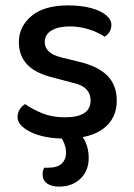

<svg xmlns="http://www.w3.org/2000/svg" viewBox="-20 -500 496 712"><path d="M413 -127Q413 -61 364 -23.5Q315 14 222 14Q144 14 94.5 -10Q45 -34 45 -66Q45 -81 52.5 -93.5Q60 -106 73 -114Q100 -95 136.5 -80Q173 -65 220 -65Q316 -65 316 -127Q316 -153 299.5 -169.5Q283 -186 250 -193L178 -212Q112 -228 81 -260.5Q50 -293 50 -344Q50 -401 96.5 -440.5Q143 -480 233 -480Q280 -480 316 -470.5Q352 -461 372.5 -444.5Q393 -428 393 -408Q393 -393 386 -381.5Q379 -370 368 -364Q356 -372 336.5 -381Q317 -390 291.5 -396Q266 -402 238 -402Q196 -402 171 -387Q146 -372 146 -344Q146 -324 160.5 -309.5Q175 -295 208 -287L269 -272Q343 -255 378 -219.5Q413 -184 413 -127ZM196 -3 254 -21Q284 -2 296.5 25.5Q309 53 309 85Q309 133 278.5 162.5Q248 192 199 192Q170 192 154 180Q138 168 138 147Q138 132 144 122H158Q193 122 209 106.5Q225 91 225 66Q225 50 218 31.5Q211 13 196 -3Z"/></svg>

Font: Baloo Tamma 2 Medium
Style: Regular
Weight: 500
Designer: Divya Kowshik, Shuchita Grover and Ek Type
Foundry: Ek Type
Version: Version 1.700